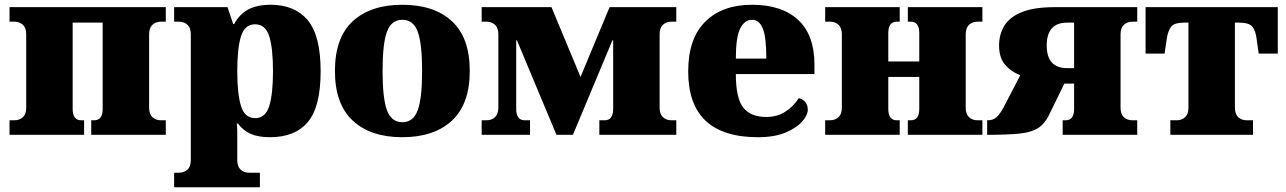

<svg xmlns="http://www.w3.org/2000/svg" viewBox="-20 -566 5399 806"><path d="M20 0V-61H40Q62 -61 76 -74Q90 -87 90 -114V-422Q90 -449 76 -462Q62 -475 40 -475H20V-536H676V-475H656Q634 -475 620 -462Q606 -449 606 -422V-114Q606 -87 620 -74Q634 -61 656 -61H676V0H363V-61H375Q411 -61 411 -109V-471H285V-109Q285 -61 321 -61H333V0Z M711 220V159H731Q753 159 767 146Q781 133 781 106V-422Q781 -449 767 -462Q753 -475 731 -475H711V-536H935L959 -465H963Q984 -505 1021 -525.5Q1058 -546 1116 -546Q1218 -546 1272 -481Q1326 -416 1326 -267Q1326 -118 1272.5 -54Q1219 10 1113 10Q1064 10 1032.5 -4Q1001 -18 979 -47H974Q976 -30 976 -15.5Q976 -1 976 20V106Q976 133 990 146Q1004 159 1026 159H1071V220ZM1051 -70Q1094 -70 1110 -120Q1126 -170 1126 -267Q1126 -365 1110 -414.5Q1094 -464 1051 -464Q1008 -464 992 -414.5Q976 -365 976 -267Q976 -170 992 -120Q1008 -70 1051 -70Z M1669 10Q1536 10 1461 -59.5Q1386 -129 1386 -268Q1386 -408 1461 -477Q1536 -546 1669 -546Q1802 -546 1877 -477Q1952 -408 1952 -268Q1952 -129 1877 -59.5Q1802 10 1669 10ZM1669 -53Q1715 -53 1733.5 -103Q1752 -153 1752 -268Q1752 -383 1733.5 -433Q1715 -483 1669 -483Q1623 -483 1604.5 -433Q1586 -383 1586 -268Q1586 -153 1604.5 -103Q1623 -53 1669 -53Z M2002 0V-61H2022Q2044 -61 2058 -74Q2072 -87 2072 -114V-422Q2072 -449 2058 -462Q2044 -475 2022 -475H2002V-536H2295L2417 -243L2539 -536H2819V-475H2799Q2777 -475 2763 -462Q2749 -449 2749 -422V-114Q2749 -87 2763 -74Q2777 -61 2799 -61H2819V0H2496V-61H2518Q2554 -61 2554 -109V-397H2551L2385 0H2316L2150 -397H2147V-109Q2147 -61 2183 -61H2205V0Z M3162 10Q2869 10 2869 -266Q2869 -404 2940.5 -475Q3012 -546 3137 -546Q3262 -546 3330.5 -482.5Q3399 -419 3399 -295V-255H3069Q3069 -154 3100 -114.5Q3131 -75 3197 -75Q3242 -75 3276.5 -97Q3311 -119 3333 -154Q3350 -150 3360.5 -137.5Q3371 -125 3371 -105Q3371 -83 3347.5 -56Q3324 -29 3277.5 -9.5Q3231 10 3162 10ZM3197 -320Q3197 -411 3182 -447Q3167 -483 3137 -483Q3106 -483 3087.5 -447Q3069 -411 3069 -320Z M3444 0V-61H3464Q3486 -61 3500 -74Q3514 -87 3514 -114V-422Q3514 -449 3500 -462Q3486 -475 3464 -475H3444V-536H3757V-475H3745Q3709 -475 3709 -427V-308H3839V-427Q3839 -475 3803 -475H3791V-536H4104V-475H4084Q4062 -475 4048 -462Q4034 -449 4034 -422V-114Q4034 -87 4048 -74Q4062 -61 4084 -61H4104V0H3791V-61H3803Q3839 -61 3839 -109V-243H3709V-109Q3709 -61 3745 -61H3757V0Z M4124 0V-61H4127Q4150 -61 4165 -75.5Q4180 -90 4196 -121L4263 -250Q4221 -267 4197.5 -296.5Q4174 -326 4174 -375Q4174 -422 4196.5 -458.5Q4219 -495 4270.5 -515.5Q4322 -536 4408 -536H4754V-475H4734Q4712 -475 4698 -462Q4684 -449 4684 -422V-114Q4684 -87 4698 -74Q4712 -61 4734 -61H4754V0H4441V-61H4453Q4489 -61 4489 -109V-215H4448L4383 -82Q4365 -45 4336.5 -27.5Q4308 -10 4258 -5Q4208 0 4124 0ZM4460 -280H4489V-471H4460Q4374 -471 4374 -375Q4374 -280 4460 -280Z M4893 0V-61H4919Q4941 -61 4955 -74Q4969 -87 4969 -114V-471H4951Q4909 -471 4896 -453.5Q4883 -436 4878 -404L4869 -341H4789V-536H5344V-341H5264L5255 -404Q5251 -436 5237.5 -453.5Q5224 -471 5182 -471H5164V-114Q5164 -87 5178 -74Q5192 -61 5214 -61H5240V0Z"/></svg>

Font: Noto Serif Black
Style: Regular
Weight: 900
Designer: Monotype Design Team
Foundry: Monotype Imaging Inc.
Version: Version 2.014; ttfautohint (v1.8.4.7-5d5b)